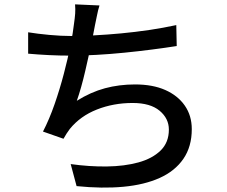

<svg xmlns="http://www.w3.org/2000/svg" viewBox="-20 -814 1040 880"><path d="M436 -789Q429 -767 424.5 -743Q420 -719 415 -697Q411 -673 404 -639.5Q397 -606 388.5 -567.5Q380 -529 371 -490Q362 -451 352 -415.5Q342 -380 332 -352Q396 -392 461 -409.5Q526 -427 599 -427Q680 -427 737.5 -401.5Q795 -376 827 -330Q859 -284 859 -222Q859 -142 820.5 -86Q782 -30 712 1.5Q642 33 545.5 42Q449 51 331 39L304 -62Q389 -50 469.5 -51Q550 -52 614 -69.5Q678 -87 716 -124Q754 -161 754 -220Q754 -271 711.5 -306.5Q669 -342 588 -342Q500 -342 424 -312Q348 -282 300 -223Q292 -212 285 -201.5Q278 -191 271 -178L177 -211Q206 -267 230 -336Q254 -405 272.5 -475.5Q291 -546 303 -606Q315 -666 319 -704Q323 -731 324.5 -751.5Q326 -772 324 -794ZM109 -666Q152 -659 206 -654Q260 -649 306 -649Q354 -649 412.5 -652Q471 -655 535 -661Q599 -667 663.5 -676.5Q728 -686 788 -699L790 -603Q739 -595 677 -587Q615 -579 550 -572.5Q485 -566 422 -562.5Q359 -559 307 -559Q253 -559 203 -561.5Q153 -564 109 -568Z"/></svg>

Font: Noto Sans SC Thin Medium
Style: Regular
Weight: 500
Version: Version 2.004-H2;hotconv 1.0.118;makeotfexe 2.5.65603